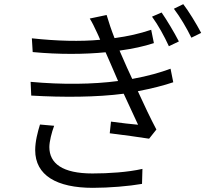

<svg xmlns="http://www.w3.org/2000/svg" viewBox="-20 -859 1040 922"><path d="M172 -261C161 -225 149 -180 149 -138C149 -17 252 43 426 43C504 43 600 35 662 24L664 -48C594 -32 502 -26 424 -26C280 -26 217 -74 217 -153C217 -179 228 -223 240 -255ZM799 -529C753 -512 693 -494 615 -480C596 -520 581 -554 572 -575C566 -588 560 -602 554 -616C619 -625 670 -636 719 -652L706 -716C649 -697 596 -685 530 -676C515 -714 502 -753 492 -787L411 -770C424 -749 432 -732 446 -702C451 -692 456 -680 461 -668C365 -659 253 -662 133 -675L137 -609C262 -597 387 -598 487 -608C494 -592 502 -575 509 -558C519 -534 532 -504 547 -470C427 -454 279 -452 127 -466L130 -400C284 -391 445 -392 574 -409C599 -355 624 -300 643 -260C611 -263 563 -268 513 -275L507 -219C570 -211 647 -201 696 -193L731 -237C704 -288 671 -357 642 -421C710 -434 768 -449 812 -464ZM710 -779C740 -738 769 -685 791 -637L839 -660C816 -705 779 -766 756 -799ZM815 -817C846 -776 876 -725 899 -678L946 -701C923 -745 885 -807 860 -839Z"/></svg>

Font: Genne Gothic Normal
Style: Regular
Weight: 350
Designer: Ryoko NISHIZUKA (kana & ideographs); Paul D. Hunt (Latin, Greek & Cyrillic); Wenlong ZHANG (bopomofo); Sandoll Communica
Foundry: Adobe Systems Incorporated
Version: Version 1.004;PS 1.004;hotconv 16.6.51;makeotf.lib2.5.65220